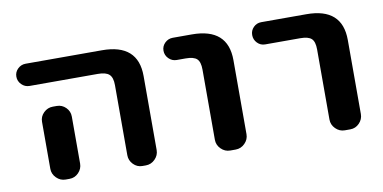

<svg xmlns="http://www.w3.org/2000/svg" viewBox="-57 -672 1646 825"><g transform="rotate(-10 766.5 -260.0)"><path d="M171 -318H188Q211 -318 227.5 -301.5Q244 -285 244 -262V-130V-57Q244 -34 227.5 -17Q211 0 188 0H171Q148 0 131 -17Q114 -34 114 -57V-130V-262Q114 -285 131 -301.5Q148 -318 171 -318ZM88 -423Q68 -423 53.5 -437.5Q39 -452 39 -472Q39 -492 53.5 -506Q68 -520 88 -520H421Q578 -520 578 -380V-57Q578 -34 561 -17Q544 0 521 0H506Q483 0 466.5 -17Q450 -34 450 -57V-363Q450 -396 435.5 -409.5Q421 -423 386 -423Z M730 -423Q710 -423 695.5 -437.5Q681 -452 681 -472Q681 -492 695.5 -506Q710 -520 730 -520H813Q970 -520 970 -380V-57Q970 -34 953 -17Q936 0 913 0H889Q866 0 849 -17Q832 -34 832 -57V-363Q832 -397 818 -410Q804 -423 769 -423Z M1116 -423Q1096 -423 1082 -437.5Q1068 -452 1068 -472Q1068 -492 1082 -506Q1096 -520 1116 -520H1313Q1469 -520 1469 -380V-57Q1469 -34 1452.5 -17Q1436 0 1413 0H1389Q1366 0 1349 -17Q1332 -34 1332 -57V-363Q1332 -397 1318 -410Q1304 -423 1269 -423Z"/></g></svg>

Font: Rounded Mplus 1c Bold
Style: Bold
Weight: 700
Version: Version 1.059.20150529